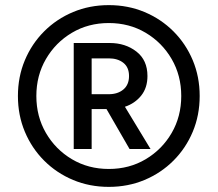

<svg xmlns="http://www.w3.org/2000/svg" viewBox="-20 -720 850 750"><path d="M405 10Q330 10 265.5 -17Q201 -44 152.5 -92.5Q104 -141 77 -205.5Q50 -270 50 -345Q50 -420 77 -484.5Q104 -549 152.5 -597.5Q201 -646 265.5 -673Q330 -700 405 -700Q480 -700 544.5 -673Q609 -646 657.5 -597.5Q706 -549 733 -484.5Q760 -420 760 -345Q760 -270 733 -205.5Q706 -141 657.5 -92.5Q609 -44 544.5 -17Q480 10 405 10ZM122 -345Q122 -265 159.5 -200.5Q197 -136 261 -98Q325 -60 405 -60Q485 -60 549 -98Q613 -136 650.5 -200.5Q688 -265 688 -345Q688 -425 650.5 -489.5Q613 -554 549 -592Q485 -630 405 -630Q325 -630 261 -592Q197 -554 159.5 -489.5Q122 -425 122 -345ZM268 -138V-552H409Q470 -552 513 -518.5Q556 -485 556 -423Q556 -377 531.5 -346.5Q507 -316 468 -303L568 -138H486L396 -294H338V-138ZM338 -352H405Q440 -352 462 -370.5Q484 -389 484 -423Q484 -457 462 -474.5Q440 -492 405 -492H338Z"/></svg>

Font: Radio Canada Condensed
Style: Regular
Weight: 400
Width: 3
Designer: Charles Daoud, Etienne Aubert Bonn, Alexandre Saumier Demers, Jacques Le Bailly
Foundry: Radio-Canada
Version: Version 2.104; ttfautohint (v1.8.4.7-5d5b);gftools[0.9.28.de